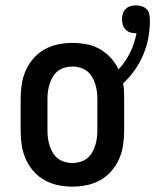

<svg xmlns="http://www.w3.org/2000/svg" viewBox="-20 -688 579 716"><path d="M250 8Q223 8 196.5 2.5Q170 -3 146.5 -16Q123 -29 105 -49.5Q87 -70 76 -95Q65 -120 61 -146.5Q57 -173 57 -200V-320Q57 -347 61 -373.5Q65 -400 76 -425Q87 -450 105 -470.5Q123 -491 146.5 -504Q170 -517 196.5 -522.5Q223 -528 250 -528Q276 -528 302.5 -523Q329 -518 352 -505Q375 -492 393 -472.5Q411 -453 422 -429Q448 -457 465 -491.5Q482 -526 489 -564H486Q476 -564 466 -567Q456 -570 448.5 -577.5Q441 -585 438 -595.5Q435 -606 435 -616Q435 -627 438 -637Q441 -647 448.5 -654.5Q456 -662 466.5 -665Q477 -668 487 -668Q498 -668 509 -664.5Q520 -661 527.5 -653Q535 -645 537 -633.5Q539 -622 539 -611Q539 -578 533 -546Q527 -514 514 -483.5Q501 -453 482 -426Q463 -399 439 -377Q442 -363 442.5 -348.5Q443 -334 443 -320V-200Q443 -173 439 -146.5Q435 -120 424 -95Q413 -70 395 -49.5Q377 -29 353.5 -16Q330 -3 303.5 2.5Q277 8 250 8ZM250 -80Q264 -80 278 -84Q292 -88 303.5 -96.5Q315 -105 322.5 -117.5Q330 -130 334.5 -143.5Q339 -157 341 -171.5Q343 -186 343 -200V-320Q343 -334 341 -348.5Q339 -363 334.5 -376.5Q330 -390 322.5 -402.5Q315 -415 303.5 -423.5Q292 -432 278 -436Q264 -440 250 -440Q236 -440 222 -436Q208 -432 196.5 -423.5Q185 -415 177.5 -402.5Q170 -390 165.5 -376.5Q161 -363 159 -348.5Q157 -334 157 -320V-200Q157 -186 159 -171.5Q161 -157 165.5 -143.5Q170 -130 177.5 -117.5Q185 -105 196.5 -96.5Q208 -88 222 -84Q236 -80 250 -80Z"/></svg>

Font: Iosevka Curly Slab Semibold
Style: Regular
Weight: 600
Monospace: yes
Designer: Belleve Invis
Foundry: Belleve Invis
Version: Version 22.1.2; ttfautohint (v1.8.4)